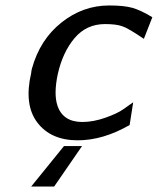

<svg xmlns="http://www.w3.org/2000/svg" viewBox="-20 -504 577 702"><path d="M94 -237Q94 -240 95 -245.5Q96 -251 97 -254Q126 -359 204.5 -421.5Q283 -484 379 -484Q433 -484 463.5 -475.5Q494 -467 537 -441L506 -362Q447 -402 427 -408Q405 -416 364 -416Q296 -416 252.5 -364.5Q209 -313 191 -232Q176 -160 190 -118Q210 -58 281 -58Q321 -58 365 -73.5Q409 -89 430 -104L467 -130L454 -47Q357 9 264 9Q166 9 116.5 -56Q67 -121 94 -237ZM94 178 214 30H280L178 178Z"/></svg>

Font: Coval
Style: Italic
Weight: 400
Foundry: Context Ltd
Version: Version 001.000